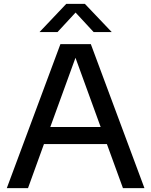

<svg xmlns="http://www.w3.org/2000/svg" viewBox="-20 -967 778 987"><path d="M15 0 290.5 -740H447L722.5 0H612L529.5 -226.5H206L124 0ZM238.5 -314H497.5L368 -670ZM183 -802 320.5 -947H416.5L554.5 -802H461.5L368.5 -902.5L275.5 -802Z"/></svg>

Font: Encode Sans SmExp Md
Style: Regular
Weight: 500
Width: 6
Designer: Multiple Designers
Foundry: Impallari Type
Version: Version 3.002; ttfautohint (v1.8.3) -l 8 -r 50 -G 200 -x 14 